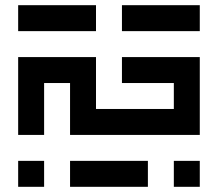

<svg xmlns="http://www.w3.org/2000/svg" viewBox="-20 -720 840 740"><path d="M50 -700V-600H350V-700ZM450 -600H750V-700H450ZM450 -400H650V-300H350V-500H50V-200H150V-400H250V-200H750V-500H450ZM150 0V-100H50V0ZM550 0V-100H250V0ZM750 0V-100H650V0Z"/></svg>

Font: Mourier
Style: Regular
Weight: 400
Designer: Eric Mourier
Foundry: Velvetyne Type Foundry
Version: Version 2.000;hotconv 1.0.109;makeotfexe 2.5.65596